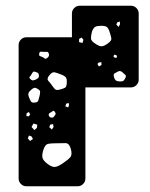

<svg xmlns="http://www.w3.org/2000/svg" viewBox="-20 -650 524 670"><path d="M437 -630Q448 -630 456 -622Q464 -614 464 -603V-372Q464 -361 456 -353Q448 -345 437 -345H278V-27Q278 -16 270 -8Q262 0 251 0H72Q61 0 53 -8Q45 -16 45 -27V-493Q45 -504 53 -512Q61 -520 72 -520H231V-603Q231 -614 239 -622Q247 -630 258 -630ZM398 -575 389 -572 386 -564 394 -556 399 -566ZM362 -540Q358 -552 352.5 -556Q347 -560 333 -560Q319 -560 312.5 -556.5Q306 -553 301 -540Q297 -524 297.5 -515.5Q298 -507 312 -498Q326 -488 335 -488.5Q344 -489 357 -499Q370 -508 368.5 -516.5Q367 -525 362 -540ZM265 -519 256 -514V-503L268 -500L271 -511ZM150 -464Q148 -469 144.5 -469Q141 -469 134 -469Q127 -469 122.5 -469.5Q118 -470 117 -463Q115 -456 119.5 -454.5Q124 -453 130 -450Q134 -447 137 -445.5Q140 -444 144 -447Q149 -451 150.5 -454.5Q152 -458 150 -464ZM386 -458 378 -459 376 -452 382 -448 389 -450ZM334 -433 325 -432 320 -427 325 -418 334 -423ZM407 -398Q399 -405 391 -400Q384 -396 380 -394Q376 -392 377 -384Q379 -375 382.5 -371Q386 -367 395 -366Q405 -365 409.5 -367.5Q414 -370 418 -379Q421 -386 417 -389Q413 -392 407 -398ZM116 -387Q115 -394 111.5 -396Q108 -398 101 -400Q96 -401 94.5 -398Q93 -395 90 -391Q87 -385 84 -382.5Q81 -380 85 -375Q90 -370 93.5 -369.5Q97 -369 104 -372Q110 -375 113 -377.5Q116 -380 116 -387ZM196 -389Q181 -395 171.5 -397.5Q162 -400 152 -387Q142 -375 149 -367.5Q156 -360 165 -347Q171 -338 176 -336.5Q181 -335 191 -338Q202 -341 207 -344Q212 -347 213 -359Q214 -372 211 -378Q208 -384 196 -389ZM111 -340Q103 -345 98 -343Q93 -341 86 -334Q75 -325 81 -311Q85 -301 88 -296Q91 -291 101 -292Q112 -293 113.5 -299Q115 -305 118 -315Q120 -324 120 -329.5Q120 -335 111 -340ZM219 -291 211 -288 208 -279 218 -275 221 -284ZM171 -260Q168 -265 164.5 -262.5Q161 -260 156 -257Q150 -255 150 -249Q151 -242 157 -240Q166 -238 169 -244Q173 -249 174 -252Q175 -255 171 -260ZM85 -251 81 -259 73 -255 72 -245 81 -244ZM110 -215 97 -219 90 -207 100 -196 109 -204ZM165 -217 155 -215 152 -206 161 -198 167 -207ZM90 -174 81 -177 77 -167 85 -158 95 -165ZM175 -150Q157 -150 147.5 -148Q138 -146 132 -129Q126 -111 128 -100.5Q130 -90 146 -78Q162 -66 172.5 -67.5Q183 -69 199 -80Q217 -92 225 -101Q233 -110 227 -131Q221 -151 208 -150.5Q195 -150 175 -150Z"/></svg>

Font: Rubik Moonrocks
Style: Regular
Weight: 400
Designer: Hubert and Fischer, NaN
Foundry: Hubert and Fischer, NaN
Version: Version 2.200